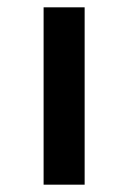

<svg xmlns="http://www.w3.org/2000/svg" viewBox="-20 -504 348 524"><path d="M211 0V-484H99V0Z"/></svg>

Font: Gamestation Extended
Style: Regular
Weight: 400
Width: 7
Designer: Jonas Hecksher
Foundry: Jonas Hecksher, Playtypeª, e-types AS
Version: Version 1.003